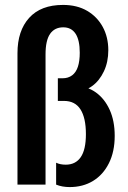

<svg xmlns="http://www.w3.org/2000/svg" viewBox="-20 -750 518 780"><path d="M263 10Q248 10 234 7.5Q220 5 208 0V-89Q216 -85 226 -83Q236 -81 247 -81Q287 -81 308 -111.5Q329 -142 329 -205Q329 -271 307 -305.5Q285 -340 240 -340H215V-432H234Q257 -432 273 -444Q289 -456 296.5 -479Q304 -502 304 -536Q304 -587 287 -613Q270 -639 237 -639Q202 -639 183.5 -612.5Q165 -586 165 -529V0H51V-534Q51 -625 98.5 -677.5Q146 -730 236 -730Q293 -730 334 -706Q375 -682 397.5 -640.5Q420 -599 420 -546Q420 -498 402 -460Q384 -422 354.5 -400.5Q325 -379 290 -379L288 -400Q334 -400 369.5 -374.5Q405 -349 425.5 -304Q446 -259 446 -198Q446 -134 422.5 -87Q399 -40 358 -15Q317 10 263 10Z"/></svg>

Font: Instrument Sans Condensed SemiBold
Style: Regular
Weight: 600
Width: 3
Designer: Rodrigo Fuenzalida
Foundry: fragTYPE
Version: Version 1.000;gftools[0.9.28]